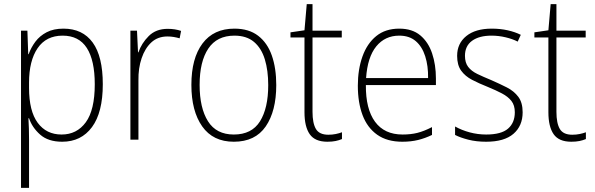

<svg xmlns="http://www.w3.org/2000/svg" viewBox="-20 -678 2887 932"><path d="M288 -539Q381 -539 430 -471.5Q479 -404 479 -269Q479 -132 426.5 -61Q374 10 282 10Q214 10 175 -24.5Q136 -59 121 -104H118Q121 -55 121 -1V234H82V-529H113L117 -415H119Q131 -448 152 -476Q173 -504 206.5 -521.5Q240 -539 288 -539ZM284 -505Q204 -505 162.5 -444Q121 -383 121 -277V-251Q121 -139 163 -82Q205 -25 279 -25Q353 -25 396.5 -84.5Q440 -144 440 -269Q440 -385 401.5 -445Q363 -505 284 -505Z M794 -538Q830 -538 859 -528L852 -492Q838 -496 823.5 -498.5Q809 -501 793 -501Q746 -501 715 -472.5Q684 -444 667.5 -395.5Q651 -347 652 -288V0H613V-529H645L650 -424H652Q667 -468 702 -503Q737 -538 794 -538Z M1321 -265Q1321 -139 1270 -64.5Q1219 10 1115 10Q1014 10 961.5 -64.5Q909 -139 909 -266Q909 -395 963 -467Q1017 -539 1118 -539Q1188 -539 1233 -504.5Q1278 -470 1299.5 -408.5Q1321 -347 1321 -265ZM949 -266Q949 -154 989.5 -89.5Q1030 -25 1115 -25Q1202 -25 1242 -89Q1282 -153 1282 -265Q1282 -336 1265.5 -390Q1249 -444 1213 -474.5Q1177 -505 1118 -505Q1033 -505 991 -442Q949 -379 949 -266Z M1574 -24Q1593 -24 1610 -27.5Q1627 -31 1640 -36V-3Q1626 3 1609 6.5Q1592 10 1569 10Q1509 10 1483.5 -26.5Q1458 -63 1458 -133V-496H1390V-521L1458 -531L1469 -658H1497V-529H1639V-496H1497V-135Q1497 -80 1513.5 -52Q1530 -24 1574 -24Z M1918 -539Q1981 -539 2020 -506.5Q2059 -474 2077.5 -419Q2096 -364 2096 -297V-265H1756Q1755 -149 1800.5 -87Q1846 -25 1934 -25Q1974 -25 2006 -33Q2038 -41 2077 -61V-23Q2044 -7 2009.5 1.5Q1975 10 1933 10Q1859 10 1811 -24Q1763 -58 1740 -119Q1717 -180 1717 -262Q1717 -341 1739.5 -404Q1762 -467 1806.5 -503Q1851 -539 1918 -539ZM1918 -505Q1849 -505 1806.5 -453Q1764 -401 1757 -299H2058Q2059 -358 2044 -405Q2029 -452 1998 -478.5Q1967 -505 1918 -505Z M2517 -133Q2517 -67 2472.5 -28.5Q2428 10 2340 10Q2292 10 2253 0Q2214 -10 2189 -23V-64Q2221 -46 2260 -35.5Q2299 -25 2340 -25Q2413 -25 2446 -53.5Q2479 -82 2479 -133Q2479 -167 2462.5 -188Q2446 -209 2416.5 -224.5Q2387 -240 2348 -256Q2305 -273 2271.5 -290.5Q2238 -308 2218.5 -335Q2199 -362 2199 -407Q2199 -467 2243.5 -503Q2288 -539 2367 -539Q2408 -539 2444 -531Q2480 -523 2508 -509L2493 -476Q2468 -489 2434 -497Q2400 -505 2366 -505Q2306 -505 2271.5 -480Q2237 -455 2237 -407Q2237 -374 2252.5 -353.5Q2268 -333 2297 -319Q2326 -305 2365 -289Q2406 -271 2440.5 -253.5Q2475 -236 2496 -208Q2517 -180 2517 -133Z M2758 -24Q2777 -24 2794 -27.5Q2811 -31 2824 -36V-3Q2810 3 2793 6.5Q2776 10 2753 10Q2693 10 2667.5 -26.5Q2642 -63 2642 -133V-496H2574V-521L2642 -531L2653 -658H2681V-529H2823V-496H2681V-135Q2681 -80 2697.5 -52Q2714 -24 2758 -24Z"/></svg>

Font: Noto Sans Gujarati UI SemiCondensed ExtraLight
Style: Regular
Weight: 200
Width: 4
Designer: Jelle Bosma - Monotype Design Team, Universal Thirst
Foundry: Monotype Imaging Inc.
Version: Version 2.106; ttfautohint (v1.8.4.7-5d5b)